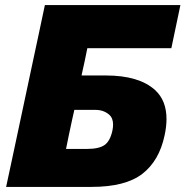

<svg xmlns="http://www.w3.org/2000/svg" viewBox="-20 -733 728 753"><path d="M339 0H4Q16.5 -57 27.5 -109.5Q38.5 -162 53.5 -231.5L105 -473.5Q120 -543.5 131.8 -598.8Q143.5 -654 156 -713H687.5L652 -544H322.5Q317.5 -520.5 312.5 -495Q307 -469 300.5 -440.5L300 -437H395Q525 -437 588 -380Q633 -339 633 -266Q633 -236.5 625.5 -202Q604.5 -102.5 538.2 -51.2Q472 0 339 0ZM239 -149H322.5Q368 -149 390 -164.2Q412 -179.5 421 -221.5Q423.5 -234 423.5 -244.5Q423.5 -269.5 408.5 -283Q386.5 -302 355 -302H271.5L263 -264Q256 -231.5 250.2 -204Q244.5 -176.5 239 -149Z"/></svg>

Font: Heraclito ExtraBold
Style: Italic
Weight: 800
Italic angle: -12°
Designer: Kostas Bartsokas (font) & Cristiano Sobral (main changes)
Foundry: Kostas Bartsokas (font) & Cristiano Sobral (main changes)
Version: Version 1.00;July 8, 2020;FontCreator 13.0.0.2655 64-bit